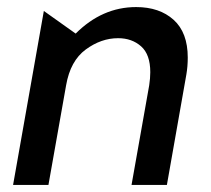

<svg xmlns="http://www.w3.org/2000/svg" viewBox="-20 -523 598 543"><path d="M511 -360Q511 -431 471 -467Q431 -503 365 -503Q269 -503 194 -428L104 -492L17 0H117L167 -282Q179 -351 222.5 -383Q266 -415 314 -415Q353 -415 379 -392Q405 -369 405 -319Q405 -302 402 -282L352 0H452L507 -312Q511 -335 511 -360Z"/></svg>

Font: Geom
Style: Italic
Weight: 400
Italic angle: -10°
Version: Version 1.102